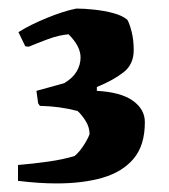

<svg xmlns="http://www.w3.org/2000/svg" viewBox="-20 -734 395 448"><path d="M112 -306Q71 -306 22 -312V-349Q58 -352 93 -357Q128 -362 154 -370Q165 -379 175 -394.5Q185 -410 189 -421Q189 -437 180 -451.5Q171 -466 161 -475Q120 -486 73 -487L69 -493L65 -522L130 -540Q150 -552 159 -567.5Q168 -583 168 -600Q168 -626 140 -654Q117 -652 91.5 -642.5Q66 -633 47 -625L39 -626L23 -659Q50 -676 89 -692Q128 -708 158 -714Q177 -714 200 -711.5Q223 -709 244 -703.5Q265 -698 277 -688Q282 -680 287 -660.5Q292 -641 292 -617Q292 -584 268.5 -565.5Q245 -547 206 -531V-522Q262 -519 290 -499Q318 -479 318 -449Q318 -395 292 -364Q266 -333 220 -319.5Q174 -306 112 -306Z"/></svg>

Font: Labrada ExtraBold
Style: Regular
Weight: 800
Designer: Mercedes Jáuregui
Foundry: Omnibus-Type Team
Version: Version 1.000; ttfautohint (v1.8.4.7-5d5b)